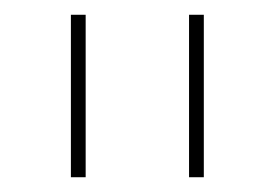

<svg xmlns="http://www.w3.org/2000/svg" viewBox="-20 -790 372 260"><path d="M76 -550V-770H96V-550ZM236 -550V-770H256V-550Z"/></svg>

Font: Mplus 1p Thin
Style: Regular
Weight: 250
Version: Version 1.061